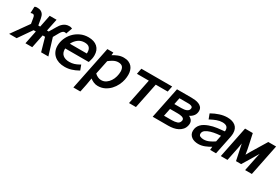

<svg xmlns="http://www.w3.org/2000/svg" viewBox="27 -1475 3831 2641"><g transform="rotate(30 1942.5 -154.5)"><path d="M157 -269 143 -353Q140 -376 132 -389Q125 -402 108 -402Q99 -402 96 -401L76 -395L80 -496L87 -500Q97 -505 107 -505.5Q117 -506 125 -506Q155 -506 175 -496.5Q195 -487 208 -472Q221 -457 227.5 -437.5Q234 -418 238 -397L255 -300H285L324 -494H433L393 -300H420L480 -401Q491 -421 505 -439.5Q519 -458 537 -473Q555 -488 578 -497Q601 -506 631 -506Q639 -506 648.5 -505Q658 -504 666 -500L678 -495L642 -396L628 -401Q625 -402 617 -402Q598 -402 582 -386Q574 -378 567.5 -368.5Q561 -359 555 -349L507 -264L588 0H473L413 -212H375L332 0H224L267 -212H231L84 0H-35Z M756 -300H1025Q1026 -305 1026 -309Q1026 -313 1026 -318Q1026 -366 1002 -391.5Q978 -417 926 -417Q866 -417 822.5 -383Q779 -349 756 -300ZM734 -212Q733 -208 733 -201Q733 -141 770 -110Q807 -79 873 -79Q913 -79 948.5 -90Q984 -101 1019 -121L1035 -130L1064 -52L1054 -46Q1008 -20 957 -4Q906 12 850 12Q799 12 757 -2Q715 -16 685 -42.5Q655 -69 638.5 -106.5Q622 -144 622 -191Q622 -249 645 -305.5Q668 -362 709.5 -406.5Q751 -451 809 -478.5Q867 -506 936 -506Q1028 -506 1079 -459.5Q1130 -413 1130 -330Q1130 -302 1124.5 -274.5Q1119 -247 1110 -221L1106 -212Z M1376 -81Q1420 -81 1453 -103.5Q1486 -126 1508.5 -160.5Q1531 -195 1542 -236.5Q1553 -278 1553 -315Q1553 -361 1532.5 -387Q1512 -413 1462 -413Q1425 -413 1387.5 -393Q1350 -373 1321 -349L1275 -127Q1295 -107 1322 -94Q1349 -81 1376 -81ZM1254 -35Q1246 21 1235 76Q1224 131 1212 187L1209 197H1099L1240 -494H1335L1331 -449Q1366 -472 1408.5 -489Q1451 -506 1496 -506Q1542 -506 1574.5 -492Q1607 -478 1627.5 -454Q1648 -430 1657.5 -398Q1667 -366 1667 -330Q1667 -292 1659 -252Q1650 -207 1627 -160Q1604 -113 1568 -74.5Q1532 -36 1484 -12Q1436 12 1376 12Q1342 12 1310.5 -1.5Q1279 -15 1254 -35Z M1951 -403H1762L1780 -494H2269L2251 -403H2061L1979 0H1869Z M2526 -300Q2549 -300 2571 -303Q2593 -306 2610 -314Q2627 -322 2637 -335.5Q2647 -349 2647 -369Q2647 -390 2620 -398Q2606 -403 2589 -403.5Q2572 -404 2558 -404H2437L2416 -300ZM2496 -90Q2543 -90 2579 -102Q2615 -114 2623 -154Q2624 -158 2624 -165Q2624 -179 2615.5 -188Q2607 -197 2591 -203Q2575 -208 2556.5 -210Q2538 -212 2521 -212H2398L2373 -90ZM2672 -261Q2700 -249 2717.5 -227Q2735 -205 2735 -172Q2735 -165 2734 -158.5Q2733 -152 2732 -145Q2723 -103 2699 -75.5Q2675 -48 2642 -31Q2609 -14 2570 -7Q2531 0 2492 0H2245L2346 -494H2579Q2604 -494 2635 -490.5Q2666 -487 2693.5 -476Q2721 -465 2739.5 -444Q2758 -423 2758 -387Q2758 -343 2734.5 -311.5Q2711 -280 2672 -261Z M3007 -79Q3050 -79 3092 -98Q3134 -117 3170 -142L3190 -243Q3161 -241 3129 -237Q3106 -234 3082 -229.5Q3058 -225 3035 -218Q2988 -204 2959 -182Q2930 -160 2930 -125Q2930 -100 2952.5 -89.5Q2975 -79 3007 -79ZM3162 -52Q3121 -27 3072 -7.5Q3023 12 2972 12Q2943 12 2915.5 5Q2888 -2 2867 -17Q2846 -32 2833 -54.5Q2820 -77 2820 -108Q2820 -143 2832 -170Q2844 -197 2864.5 -218Q2885 -239 2912.5 -254Q2940 -269 2970 -280Q3028 -301 3091.5 -309.5Q3155 -318 3206 -322Q3206 -327 3206.5 -330.5Q3207 -334 3207 -339Q3207 -378 3184 -396Q3161 -414 3116 -414Q3073 -414 3028.5 -397.5Q2984 -381 2945 -360L2930 -352L2900 -431L2910 -437Q2959 -465 3021 -485.5Q3083 -506 3143 -506Q3224 -506 3271 -468Q3318 -430 3318 -354Q3318 -340 3316 -326Q3314 -312 3312 -298L3251 0H3157Z M3490 -294Q3486 -258 3478 -221L3433 0H3327L3427 -494H3550L3552 -484Q3567 -411 3584 -336Q3601 -261 3612 -186Q3619 -197 3625 -208Q3631 -219 3637 -230Q3643 -239 3648 -249Q3653 -259 3659 -268L3796 -494H3920L3820 0H3713L3759 -226Q3763 -243 3766.5 -259.5Q3770 -276 3775 -293Q3739 -232 3702.5 -172Q3666 -112 3629 -51L3625 -44H3543L3495 -271Q3493 -276 3492.5 -282Q3492 -288 3490 -294Z"/></g></svg>

Font: Codetta
Style: Bold Italic
Weight: 700
Italic angle: -11°
Designer: Ulrich Proeller
Foundry: PROSA GmbH
Version: Version 2.00;September 29, 2018;FontCreator 11.5.0.2427 64-b